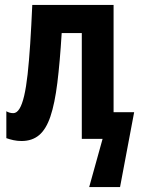

<svg xmlns="http://www.w3.org/2000/svg" viewBox="-20 -567 577 784"><path d="M443.8 -108.9H527.8L470.2 196.8H344.2L398.9 0H314V-432.1H231.9Q224.6 -312.5 214.1 -228.3Q203.6 -144 186 -91.8Q168.5 -39.6 139.9 -15.4Q111.3 8.8 67.9 8.8Q50.8 8.8 35.2 5.4Q19.5 2 5.9 -2.9V-112.8Q11.2 -109.4 18.6 -107.2Q25.9 -105 34.2 -105Q48.3 -105 59.3 -122.6Q70.3 -140.1 78.6 -175.5Q86.9 -210.9 92.8 -263.9Q98.6 -316.9 103.3 -387.7Q107.9 -458.5 111.8 -546.9H443.8Z"/></svg>

Font: Open Sans Condensed
Style: Regular
Weight: 400
Width: 3
Designer: Monotype Design Team
Foundry: Monotype Imaging Inc.
Version: Version 3.000